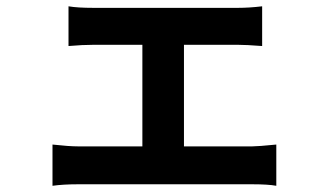

<svg xmlns="http://www.w3.org/2000/svg" viewBox="-20 -562 1040 609"><path d="M563.5 -97.7H780.3Q797.9 -97.7 856.4 -103.5V27.3Q830.1 22.5 780.3 22.5H227.5Q180.7 22.5 146.5 27.3V-103.5Q199.2 -97.7 227.5 -97.7H431.6V-419.9H276.4Q242.2 -419.9 197.3 -416V-542Q225.6 -537.1 276.4 -537.1H734.4Q770.5 -537.1 811.5 -542V-416Q760.7 -419.9 734.4 -419.9H563.5Z"/></svg>

Font: Gen Shin Gothic Bold
Style: Bold
Weight: 700
Designer: [Source Han Sans]
Ryoko NISHIZUKA  (kana & ideographs); Paul D. Hunt (Latin, Greek & Cyrillic); Wenlong ZHANG  (bopomofo
Version: Version 1.002.20150607